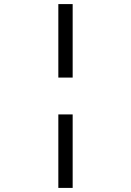

<svg xmlns="http://www.w3.org/2000/svg" viewBox="-20 -780 640 938"><path d="M265 -401V-760H335V-401ZM265 138V-221H335V138Z"/></svg>

Font: PlemolJP35 Console
Style: Regular
Weight: 400
Version: v2.0.3; ttfautohint (v1.8.4.7-5d5b-dirty) -l 6 -r 45 -G 200 